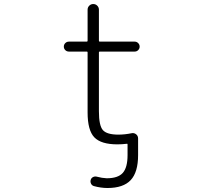

<svg xmlns="http://www.w3.org/2000/svg" viewBox="-20 -735 1040 962"><path d="M671.9 -31.2V42Q671.9 127.9 634.8 167.5Q597.7 207 518.6 207Q485.4 207 450.2 197.3Q440.4 194.3 436 185.1Q431.6 175.8 434.6 166Q437.5 156.2 446.8 151.9Q456.1 147.5 465.8 150.4Q491.2 157.2 514.6 158.2Q571.3 158.2 595.2 131.3Q619.1 104.5 619.1 42V-11.7Q619.1 -15.6 615.2 -14.6Q590.8 -11.7 568.4 -11.7Q486.3 -11.7 452.6 -46.9Q418.9 -82 418.9 -171.9V-472.7Q418.9 -476.6 415 -476.6H325.2Q314.5 -476.6 307.1 -483.9Q299.8 -491.2 299.8 -501.5Q299.8 -511.7 307.1 -519Q314.5 -526.4 325.2 -526.4H415Q418.9 -526.4 418.9 -531.2V-686.5Q418.9 -698.2 427.2 -706.5Q435.5 -714.8 447.3 -714.8Q459 -714.8 467.3 -706.5Q475.6 -698.2 475.6 -686.5V-531.2Q475.6 -526.4 479.5 -526.4H655.3Q665 -526.4 672.4 -519Q679.7 -511.7 679.7 -501.5Q679.7 -491.2 672.4 -483.9Q665 -476.6 655.3 -476.6H479.5Q475.6 -476.6 475.6 -472.7V-177.7Q475.6 -105.5 495.6 -83Q515.6 -60.5 573.2 -60.5Q605.5 -60.5 638.7 -67.4Q651.4 -70.3 661.6 -62.5Q671.9 -54.7 671.9 -41Z"/></svg>

Font: Rounded-L Mgen+ 1mn light
Style: Regular
Weight: 200
Designer: [Source Han Sans]
Ryoko NISHIZUKA  (kana & ideographs); Paul D. Hunt (Latin, Greek & Cyrillic); Wenlong ZHANG  (bopomofo
Version: Version 1.059.20150602